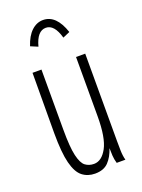

<svg xmlns="http://www.w3.org/2000/svg" viewBox="-127 -697 567 767"><g transform="rotate(-20 156.5 -313.0)"><path d="M142 11Q111 11 88.5 -6.5Q66 -24 54.5 -69Q43 -114 43 -197L44 -453H82V-197Q82 -123 90.5 -86.5Q99 -50 114.5 -38.5Q130 -27 151 -27Q184 -27 206.5 -68.5Q229 -110 229 -201V-453H268V-82Q268 -64 268.5 -41Q269 -18 274 0H237Q232 -17 231 -33Q230 -49 230 -65Q219 -31 199 -10Q179 11 142 11ZM102 -543 71 -556Q84 -596 106 -616.5Q128 -637 155 -637Q211 -637 238 -556L208 -543Q191 -604 155 -604Q118 -604 102 -543Z"/></g></svg>

Font: Inconsolata ExtraCondensed Light
Style: Regular
Weight: 300
Width: 2
Monospace: yes
Designer: Raph Levien, Cyreal, Brenton Simpson
Foundry: Raph Levien, Cyreal, Google
Version: Version 3.100; ttfautohint (v1.8.4.7-5d5b)